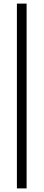

<svg xmlns="http://www.w3.org/2000/svg" viewBox="-20 -828 243 1068"><path d="M128 -808V220H74V-808Z"/></svg>

Font: Encode Sans Compressed
Style: Light
Weight: 300
Designer: Pablo Impallari, Andres Torresi
Foundry: Pablo Impallari, Andres Torresi
Version: Version 1.000; ttfautohint (v1.00) -l 8 -r 50 -G 200 -x 14 -